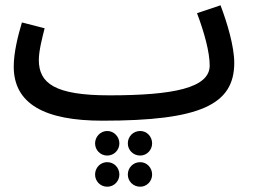

<svg xmlns="http://www.w3.org/2000/svg" viewBox="-20 -436 958 727"><path d="M368 21C737 21 867 -39 867 -198C867 -261 840 -350 815 -416L726 -386C754 -312 774 -238 774 -188C774 -103 637 -75 394 -75C187 -75 127 -121 127 -209C127 -245 141 -297 149 -329L63 -351C48 -301 32 -237 32 -184C32 -42 150 21 368 21ZM511 153C536 153 556 132 556 107C556 81 536 60 511 60C484 60 464 81 464 107C464 132 484 153 511 153ZM386 153C412 153 432 132 432 107C432 82 412 60 386 60C360 60 340 82 340 107C340 132 360 153 386 153ZM511 271C536 271 556 250 556 225C556 199 536 178 511 178C484 178 464 199 464 225C464 250 484 271 511 271ZM386 271C412 271 432 250 432 225C432 199 412 178 386 178C360 178 340 199 340 225C340 250 360 271 386 271Z"/></svg>

Font: Noto Sans Arabic UI SmCn Md
Style: Regular
Weight: 500
Width: 4
Designer: Monotype Design Team, Nadine Chahine and Nizar Qandah
Foundry: Monotype Imaging Inc.
Version: Version 2.010